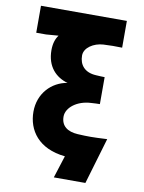

<svg xmlns="http://www.w3.org/2000/svg" viewBox="-93 -797 736 982"><g transform="rotate(10 275.0 -306.5)"><path d="M39 -733V-593H90L154 -598C139 -578 131 -552 131 -519C131 -433 180 -385 241 -368C160 -355 95 -288 95 -193C95 -97 154 -10 293 4L256 120H420L491 -120C411 -116 394 -116 338 -119C285 -122 251 -146 251 -195C251 -242 306 -285 378 -288C394 -289 410 -290 423 -290V-430C410 -430 394 -431 378 -432C318 -435 290 -471 290 -519C290 -560 338 -590 387 -593C424 -595 449 -595 485 -594V-733Z"/></g></svg>

Font: Kreadon Extra Bold
Style: Regular
Weight: 800
Designer: kohakuno
Foundry: StudioGnu
Version: Version 1.000;Glyphs 3.1.2 (3151)